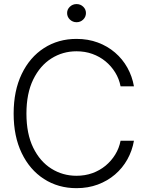

<svg xmlns="http://www.w3.org/2000/svg" viewBox="-20 -932 735 961"><path d="M362.8 9.8Q271.5 9.8 200.2 -36.1Q128.9 -82 88.6 -165.8Q48.3 -249.5 48.3 -363.3Q48.3 -477.5 88.6 -561.5Q128.9 -645.5 200.2 -691.4Q271.5 -737.3 362.8 -737.3Q420.9 -737.3 469.5 -719.2Q518.1 -701.2 555.7 -668.9Q593.3 -636.7 617.4 -593.5Q641.6 -550.3 650.4 -500H583.5Q576.2 -537.6 556.6 -569.3Q537.1 -601.1 508.1 -625Q479 -648.9 442.4 -662.1Q405.8 -675.3 362.8 -675.3Q293.9 -675.3 237.1 -639.4Q180.2 -603.5 146.2 -533.9Q112.3 -464.4 112.3 -363.3Q112.3 -262.2 146.2 -192.9Q180.2 -123.5 237.1 -87.9Q293.9 -52.2 362.8 -52.2Q405.8 -52.2 442.4 -65.4Q479 -78.6 508.1 -102.5Q537.1 -126.5 556.6 -158.2Q576.2 -189.9 583.5 -227.5H650.4Q641.6 -177.2 617.4 -134Q593.3 -90.8 555.7 -58.6Q518.1 -26.4 469.5 -8.3Q420.9 9.8 362.8 9.8ZM363.3 -820.8Q343.8 -820.8 329.8 -834.2Q315.9 -847.7 315.9 -866.7Q315.9 -885.3 329.8 -898.4Q343.8 -911.6 363.3 -911.6Q382.8 -911.6 396.5 -898.4Q410.2 -885.3 410.2 -866.7Q410.2 -847.7 396.5 -834.2Q382.8 -820.8 363.3 -820.8Z"/></svg>

Font: Inter Tight Light
Style: Regular
Weight: 300
Designer: Rasmus Andersson
Foundry: rsms
Version: Version 3.004